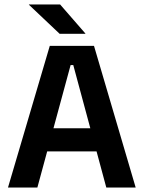

<svg xmlns="http://www.w3.org/2000/svg" viewBox="-20 -846 648 866"><path d="M16 0 204.5 -639H404L592 0H459.5L310.5 -552.5H298.5L148.5 0ZM159 -163V-267.5H448V-163ZM251 -826 365 -695V-693.5H249L110.5 -824.5V-826Z"/></svg>

Font: Anek Telugu SemiBold
Style: Regular
Weight: 600
Designer: Omkar Bhoir (Telugu), Yesha Goshar (Latin)
Foundry: Ek Type
Version: Version 1.003